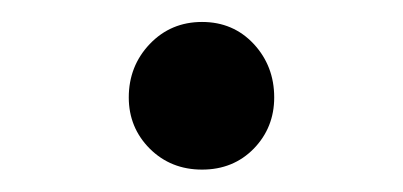

<svg xmlns="http://www.w3.org/2000/svg" viewBox="-20 -141 365 174"><path d="M96.7 -52.7Q96.7 -81.1 115.7 -101.1Q134.8 -121.1 163.1 -121.1Q191.4 -121.1 210 -101.1Q228.5 -81.1 228.5 -52.7Q228.5 -25.4 210 -6.3Q191.4 12.7 163.1 12.7Q134.8 12.7 115.7 -6.3Q96.7 -25.4 96.7 -52.7Z"/></svg>

Font: Bpmf Zihi Serif Regular
Style: Regular
Weight: 400
Foundry: But Ko
Version: Version 1.320